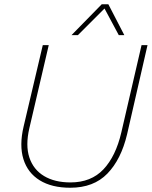

<svg xmlns="http://www.w3.org/2000/svg" viewBox="-20 -872 713 902"><path d="M310 10Q223 10 166.5 -25Q110 -60 90 -124.5Q70 -189 91 -278L181 -660H209L118 -270Q99 -189 118 -132Q137 -75 187 -45Q237 -15 311 -15Q408 -15 466 -76.5Q524 -138 550 -250L645 -660H673L577 -241Q549 -123 484.5 -56.5Q420 10 310 10ZM489 -852 564 -707H538L471 -832L346 -707H316L458 -852Z"/></svg>

Font: Work Sans ExtraLight
Style: Italic
Weight: 200
Italic angle: -13°
Designer: Wei Huang
Foundry: Wei Huang
Version: Version 2.012; ttfautohint (v1.8.3)